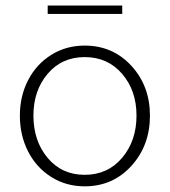

<svg xmlns="http://www.w3.org/2000/svg" viewBox="-20 -657 605 684"><path d="M149.9 -607.4V-637.2H415.5V-607.4ZM281.7 6.8Q215.3 6.8 162.4 -26.6Q109.4 -60.1 80.1 -117.4Q50.8 -174.8 50.8 -245.1Q50.8 -314.5 80.1 -371.3Q109.4 -428.2 162.4 -461.4Q215.3 -494.6 281.7 -494.6Q381.8 -494.6 448 -422.6Q514.2 -350.6 514.2 -245.1Q514.2 -138.7 448 -65.9Q381.8 6.8 281.7 6.8ZM281.7 -34.2Q363.8 -34.2 415 -94.7Q466.3 -155.3 466.3 -245.1Q466.3 -334.5 415 -394Q363.8 -453.6 281.7 -453.6Q200.2 -453.6 149.7 -394Q99.1 -334.5 99.1 -245.1Q99.1 -154.8 149.7 -94.5Q200.2 -34.2 281.7 -34.2Z"/></svg>

Font: HK Grotesk Light Legacy
Style: Regular
Weight: 300
Designer: Alfredo Marco Pradil
Foundry: Hanken Design Co.
Version: Version 2.022;PS 002.022;hotconv 1.0.88;makeotf.lib2.5.64775